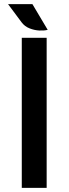

<svg xmlns="http://www.w3.org/2000/svg" viewBox="-20 -910 332 930"><path d="M85.5 0V-727H206V0ZM211 -765.5Q194 -761 170 -762.2Q146 -763.5 122.8 -772.8Q99.5 -782 84.5 -802L19 -890H137Z"/></svg>

Font: Expletus Sans SemiBold
Style: Regular
Weight: 600
Version: Version 7.500